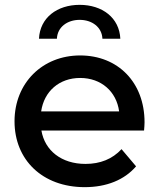

<svg xmlns="http://www.w3.org/2000/svg" viewBox="-20 -767 657 793"><path d="M150 -307C162 -390 225 -445 311 -445C398 -445 461 -389 472 -307ZM330 6C420 6 494 -24 542 -80L482 -151C444 -110 394 -90 333 -90C234 -90 165 -145 151 -228H575C576 -239 577 -253 577 -262C577 -427 467 -538 311 -538C155 -538 40 -424 40 -266C40 -107 155 6 330 6ZM215 -607C217 -655 258 -685 309 -685C360 -685 401 -655 403 -607H477C473 -694 402 -747 309 -747C216 -747 145 -694 141 -607Z"/></svg>

Font: Montserrat-Alt1 SemBd
Style: Regular
Weight: 600
Designer: Differentunic
Foundry: Differentunic
Version: Version 7.222